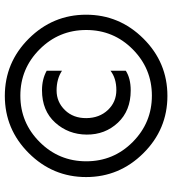

<svg xmlns="http://www.w3.org/2000/svg" viewBox="22 -744 731 816"><g transform="rotate(-90 388.0 -336.5)"><path d="M192 -534Q110 -452 110 -336Q110 -220 192 -138.5Q274 -57 389 -57Q504 -57 586 -138.5Q668 -220 668 -336Q668 -452 586 -534Q504 -616 389 -616Q274 -616 192 -534ZM388 -682Q530 -682 631.5 -580Q733 -478 733 -336.5Q733 -195 631.5 -93Q530 9 388 9Q246 9 144.5 -93Q43 -195 43 -336.5Q43 -478 144.5 -580Q246 -682 388 -682ZM411 -147Q325 -147 274 -201.5Q223 -256 223.5 -334Q224 -412 274.5 -468Q325 -524 412 -524Q459 -524 495 -504V-439Q460 -462 411 -462Q362 -462 327.5 -426.5Q293 -391 293.5 -335.5Q294 -280 328 -244Q362 -208 412.5 -208Q463 -208 495 -233V-168Q463 -147 411 -147Z"/></g></svg>

Font: Hind Madurai
Style: Regular
Weight: 400
Designer: Jyotish Sonowal
Foundry: Indian Type Foundry
Version: Version 0.702;PS 1.0;hotconv 1.0.81;makeotf.lib2.5.63406